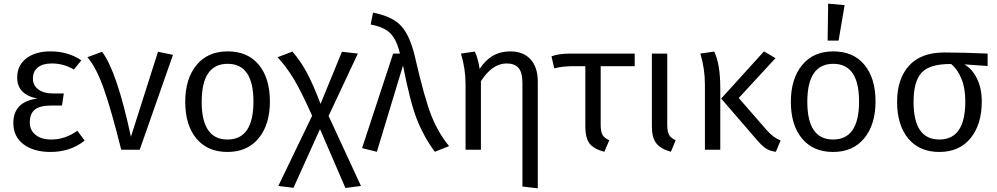

<svg xmlns="http://www.w3.org/2000/svg" viewBox="-20 -819 5452 1050"><path d="M256 -538Q353 -538 425 -489L384 -439Q327 -472 264 -472Q214 -472 187 -450.5Q160 -429 160 -389Q160 -352 189.5 -330Q219 -308 269 -308H329L319 -242H263Q199 -242 171 -220Q143 -198 143 -149Q143 -107 174.5 -81.5Q206 -56 261 -56Q336 -56 403 -104L443 -50Q365 12 256 12Q164 12 108.5 -30Q53 -72 53 -146Q53 -263 184 -280Q74 -302 74 -395Q74 -461 123.5 -499.5Q173 -538 256 -538Z M538 -536Q619 -430 696 -71L844 -536L926 -519L744 0H643Q588 -220 547 -335.5Q506 -451 458 -506Z M1225 -538Q1335 -538 1395.5 -464.5Q1456 -391 1456 -264Q1456 -138 1394.5 -63Q1333 12 1224 12Q1115 12 1054 -61.5Q993 -135 993 -262Q993 -388 1054.5 -463Q1116 -538 1225 -538ZM1225 -470Q1083 -470 1083 -262Q1083 -56 1224 -56Q1366 -56 1366 -264Q1366 -470 1225 -470Z M1777 -185 1954 198 1869 209 1730 -113 1585 208 1502 198 1687 -186Q1627 -320 1587 -386.5Q1547 -453 1498 -506L1579 -537Q1621 -489 1655.5 -426.5Q1690 -364 1733 -251L1850 -536L1937 -526Z M2020 -750Q2127 -729 2175 -676Q2223 -623 2251 -501Q2302 -279 2340 -184.5Q2378 -90 2436 -20L2358 11Q2298 -70 2260.5 -165Q2223 -260 2184 -461L2041 11L1960 -9L2130 -526H2167Q2150 -600 2116 -635.5Q2082 -671 2007 -685Z M2770 -538Q2842 -538 2881.5 -494.5Q2921 -451 2921 -373V211L2837 201V-365Q2837 -423 2815.5 -447.5Q2794 -472 2751 -472Q2672 -472 2610 -375V0H2526V-357Q2526 -443 2501 -526L2577 -537Q2595 -497 2603 -442Q2665 -538 2770 -538Z M3451 -457H3265V-137Q3265 -99 3275 -81.5Q3285 -64 3312 -52L3285 11Q3227 -4 3204 -34.5Q3181 -65 3181 -127V-457H3107Q3050 -456 3011 -445L2996 -511Q3036 -526 3099 -526H3451Z M3629 -526V-137Q3629 -99 3639 -81.5Q3649 -64 3675 -52L3649 11Q3592 -5 3568.5 -36Q3545 -67 3545 -127V-526Z M4221 -501 4020 -283 4175 -105Q4211 -65 4249 -51L4223 11Q4189 7 4166.5 -8.5Q4144 -24 4113 -61L3924 -280L4158 -538ZM3886 -537Q3919 -467 3919 -340V0H3835V-357Q3835 -443 3810 -526Z M4509 -799 4599 -791 4566 -597H4506ZM4537 -538Q4647 -538 4707.5 -464.5Q4768 -391 4768 -264Q4768 -138 4706.5 -63Q4645 12 4536 12Q4427 12 4366 -61.5Q4305 -135 4305 -262Q4305 -388 4366.5 -463Q4428 -538 4537 -538ZM4537 -470Q4395 -470 4395 -262Q4395 -56 4536 -56Q4678 -56 4678 -264Q4678 -470 4537 -470Z M5381 -526V-458L5254 -467Q5296 -443 5322.5 -390Q5349 -337 5349 -264Q5349 -138 5287.5 -63Q5226 12 5117 12Q5008 12 4947 -61.5Q4886 -135 4886 -262Q4886 -387 4951 -459.5Q5016 -532 5144 -532Q5245 -532 5381 -526ZM5117 -56Q5259 -56 5259 -264Q5259 -338 5237 -390.5Q5215 -443 5181 -469H5176Q5064 -469 5020 -421.5Q4976 -374 4976 -262Q4976 -56 5117 -56Z"/></svg>

Font: FiraGO Book
Style: Regular
Weight: 350
Designer: bBox Type
Foundry: bBox Type GmbH
Version: Version 1.001;PS 001.001;hotconv 1.0.88;makeotf.lib2.5.64775